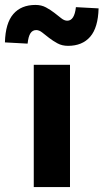

<svg xmlns="http://www.w3.org/2000/svg" viewBox="-72 -759 420 779"><path d="M65 0V-496H212V0ZM204 -573Q180 -573 161.5 -583Q143 -593 127.5 -605Q112 -617 99.5 -627Q87 -637 75 -637Q60 -637 51.5 -624Q43 -611 40 -582L-52 -587Q-50 -665 -18 -702Q14 -739 72 -739Q96 -739 114.5 -729Q133 -719 148.5 -707Q164 -695 176.5 -685Q189 -675 201 -675Q230 -675 236 -730L328 -725Q326 -647 294 -610Q262 -573 204 -573Z"/></svg>

Font: Giro Regular
Style: Bold
Weight: 700
Designer: Paul D. Hunt
Foundry: Adobe Systems Incorporated
Version: Version 1.000;PS 1.0;hotconv 1.0.88;makeotf.lib2.5.647800